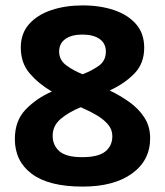

<svg xmlns="http://www.w3.org/2000/svg" viewBox="-20 -681 612 711"><path d="M286 -661Q351 -661 402.5 -643.5Q454 -626 484 -591.5Q514 -557 514 -504Q514 -446 477.5 -408.5Q441 -371 386 -346Q424 -328 458.5 -303.5Q493 -279 514.5 -246Q536 -213 536 -169Q536 -87 469 -38.5Q402 10 286 10Q161 10 98 -37Q35 -84 35 -166Q35 -234 75 -275.5Q115 -317 172 -342Q124 -370 90.5 -408.5Q57 -447 57 -505Q57 -557 87.5 -591.5Q118 -626 170 -643.5Q222 -661 286 -661ZM285 -553Q245 -553 222 -536.5Q199 -520 199 -490Q199 -459 225 -439.5Q251 -420 286 -406Q320 -419 346 -437.5Q372 -456 372 -490Q372 -520 349 -536.5Q326 -553 285 -553ZM175 -178Q175 -143 200 -121Q225 -99 284 -99Q344 -99 370 -120Q396 -141 396 -177Q396 -201 380.5 -219.5Q365 -238 341 -252.5Q317 -267 292 -278L279 -284Q233 -265 204 -240Q175 -215 175 -178Z"/></svg>

Font: Noto Sans Telugu
Style: Bold
Weight: 700
Designer: Jelle Bosma - Monotype Design Team
Foundry: Monotype Imaging Inc.
Version: Version 2.005; ttfautohint (v1.8.4.7-5d5b)